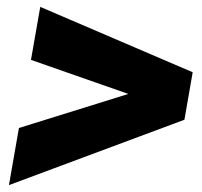

<svg xmlns="http://www.w3.org/2000/svg" viewBox="-20 -635 586 558"><path d="M516 -287 6 -97 35 -263 353 -362 70 -461 97 -615 540 -425Z"/></svg>

Font: Creato Display Black
Style: Italic
Weight: 900
Italic angle: -10°
Version: Version 1.000